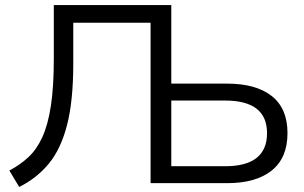

<svg xmlns="http://www.w3.org/2000/svg" viewBox="-20 -725 1204 760"><path d="M56 15 17 -50Q59 -72 92 -102.5Q125 -133 147.5 -182Q170 -231 181.5 -306.5Q193 -382 193 -493V-705H658V-394H879Q993 -394 1055.5 -345Q1118 -296 1118 -198Q1118 -100 1055.5 -50Q993 0 879 0H576V-635H270V-472Q270 -326 245.5 -230.5Q221 -135 173 -77Q125 -19 56 15ZM658 -67H871Q1037 -67 1037 -198Q1037 -327 871 -327H658Z"/></svg>

Font: Mulish
Style: Regular
Weight: 400
Designer: Vernon Adams
Foundry: Vernon Adams
Version: Version 3.603; ttfautohint (v1.8.3)